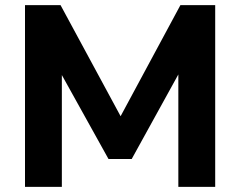

<svg xmlns="http://www.w3.org/2000/svg" viewBox="-20 -725 932 745"><path d="M77 0V-705H215L461 -250H435L680 -705H815V0H672V-467H689L491 -108H401L201 -468H220V0Z"/></svg>

Font: Nunito Sans 11pt ExtraBold
Style: Regular
Weight: 800
Version: Version 3.101;gftools[0.9.27]